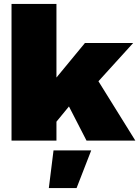

<svg xmlns="http://www.w3.org/2000/svg" viewBox="-20 -720 713 983"><path d="M333 -175 269 -97V0H39V-700H269V-323L415 -500H662L484 -304L673 0H423ZM372 243H230L254 50H447Z"/></svg>

Font: Work Sans Black
Style: Regular
Weight: 900
Designer: Wei Huang
Foundry: Wei Huang
Version: Version 1.500